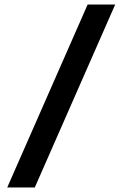

<svg xmlns="http://www.w3.org/2000/svg" viewBox="-20 -790 542 850"><path d="M12 40 368 -770H490L134 40Z"/></svg>

Font: M PLUS 1 SemiBold
Style: Regular
Weight: 600
Designer: Coji Morishita
Foundry: UNDERFOREST DESIGN
Version: Version 1.001